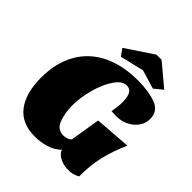

<svg xmlns="http://www.w3.org/2000/svg" viewBox="-240 -1023 1192 1192"><g transform="rotate(45 356.0 -427.0)"><path d="M635 0Q616 11 599 15.5Q582 20 560 20Q527 20 500.5 10Q474 0 459 -15Q444 -30 443 -42Q409 -8 361.5 6Q314 20 265 20Q149 20 91.5 -56Q34 -132 34 -266Q34 -396 86.5 -489Q139 -582 237.5 -631Q336 -680 473 -680Q567 -680 631 -656Q695 -632 695 -564Q695 -526 673 -494.5Q651 -463 614 -445Q577 -427 535 -427Q507 -427 491 -429Q500 -479 500 -518Q500 -609 445 -609Q406 -609 371 -558Q336 -507 314.5 -430Q293 -353 293 -281Q293 -216 313 -163Q333 -110 386 -110Q402 -110 418.5 -116Q435 -122 441 -133L473 -329L712 -347Q673 -261 653.5 -178Q634 -95 635 0ZM293 -709 260 -754 440 -874H485L628 -754L573 -709L450 -746Z"/></g></svg>

Font: Sansita Black Italic
Style: Regular
Weight: 900
Italic angle: -11°
Designer: Pablo Cosgaya
Foundry: Omnibus-Type
Version: Version 1.006